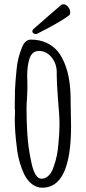

<svg xmlns="http://www.w3.org/2000/svg" viewBox="-20 -858 400 897"><path d="M94 -42Q65 -103 58 -175Q49 -243 49 -306Q49 -318 50 -326V-344Q50 -349 49 -349V-367L50 -437Q51 -469 58 -539Q63 -587 81 -632Q88 -652 99 -662.5Q110 -673 124 -673Q164 -673 196 -658.5Q228 -644 250 -618Q270 -593 284 -556.5Q298 -520 304 -479Q310 -437 310 -390V-382Q310 -351 311 -326L312 -269Q312 19 178 19Q152 19 130 2.5Q108 -14 94 -42ZM230 -77Q249 -128 253 -187Q258 -238 258 -275Q258 -320 251 -393Q245 -470 245 -508V-526Q243 -564 219.5 -592Q196 -620 162 -620Q128 -620 117 -581Q107 -550 107 -501Q107 -482 108 -469V-442L106 -396Q104 -375 104 -350Q104 -296 107 -243Q111 -168 127 -97Q143 -23 174 -23Q192 -23 207 -37.5Q222 -52 230 -77ZM131 -712Q131 -717 136 -722L152 -736Q157 -741 208 -785L267 -836Q271 -838 276 -838Q288 -838 298 -826Q308 -814 308 -801Q308 -789 301 -785Q265 -757 155 -701Q153 -699 147 -699Q141 -699 136 -702.5Q131 -706 131 -712Z"/></svg>

Font: Amatic SC
Style: Bold
Weight: 700
Designer: Multiple Designers
Foundry: Vernon Adams
Version: Version 2.505